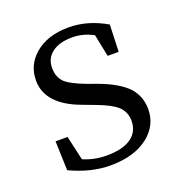

<svg xmlns="http://www.w3.org/2000/svg" viewBox="-102 -604 664 705"><g transform="rotate(-20 229.5 -251.5)"><path d="M212.9 13.7Q137.7 13.7 56.6 -24.4L52.7 -138.7H99.6L121.1 -43.9Q163.1 -25.4 212.9 -25.4Q276.4 -25.4 309.6 -49.8Q340.8 -73.2 340.8 -114.3Q340.8 -149.4 316.4 -171.9Q293.9 -192.4 239.3 -212.9L190.4 -231.4Q61.5 -278.3 61.5 -373Q61.5 -432.6 107.4 -472.7Q157.2 -515.6 240.2 -515.6Q314.5 -515.6 386.7 -473.6L382.8 -368.2H339.8L322.3 -455.1Q283.2 -476.6 240.2 -476.6Q188.5 -476.6 160.2 -454.1Q132.8 -432.6 132.8 -396Q132.8 -359.4 155.3 -337.9Q175.8 -319.3 232.4 -297.9L270.5 -284.2Q346.7 -255.9 380.9 -219.7Q413.1 -183.6 413.1 -133.8Q413.1 -72.3 363.3 -31.2Q307.6 13.7 212.9 13.7Z"/></g></svg>

Font: Bpmf Zihi Only R
Style: R
Weight: 400
Foundry: But Ko
Version: Version 1.320